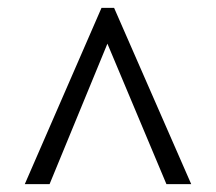

<svg xmlns="http://www.w3.org/2000/svg" viewBox="-20 -734 550 488"><path d="M43 -266H106L253 -623L403 -266H466L270 -714H238Z"/></svg>

Font: Noto Serif Ethiopic SemiCondensed
Style: Regular
Weight: 400
Width: 4
Designer: Monotype Design Team
Foundry: Monotype Imaging Inc.
Version: Version 2.102